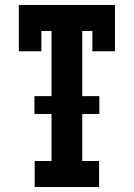

<svg xmlns="http://www.w3.org/2000/svg" viewBox="-20 -755 540 775"><path d="M120 0V-105H188V-295H119V-367H188V-630H147V-548H56V-735H444V-548H353V-630H312V-367H381V-295H312V-105H380V0Z"/></svg>

Font: Iosevka Curly Slab Extrabold
Style: Regular
Weight: 800
Monospace: yes
Designer: Belleve Invis
Foundry: Belleve Invis
Version: Version 22.1.2; ttfautohint (v1.8.4)